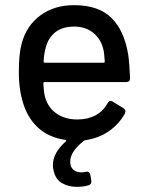

<svg xmlns="http://www.w3.org/2000/svg" viewBox="-20 -537 578 744"><path d="M397 -137Q402 -146 408 -146Q413 -146 417 -143L458 -118Q466 -113 466 -105L464 -97Q441 -56 402.5 -29Q364 -2 312 6Q310 6 306 8Q252 50 252 89Q252 110 264 120.5Q276 131 295 131Q300 131 312 129L317 128Q327 128 330 140L334 163V166Q334 178 323 181Q304 187 278 187Q246 187 221 173Q196 159 188 126Q185 114 185 103Q185 55 235 11Q239 7 233 5Q122 -11 78 -114Q53 -175 53 -257Q53 -330 64 -368Q82 -437 136 -477Q190 -517 267 -517Q362 -517 412 -467.5Q462 -418 477 -324Q482 -287 484 -234Q484 -219 469 -219H153Q148 -219 148 -214Q150 -176 155 -160Q166 -120 199 -97Q232 -74 281 -74Q362 -75 397 -137ZM158 -355Q151 -333 149 -299Q149 -294 154 -294H381Q386 -294 386 -299Q384 -332 380 -348Q370 -387 340.5 -410.5Q311 -434 267 -434Q223 -434 195.5 -413Q168 -392 158 -355Z"/></svg>

Font: Barlow_Medium_SS
Style: Regular
Weight: 500
Designer: Jeremy Tribby
Foundry: Jeremy Tribby
Version: Version 1.101 August 23, 2024